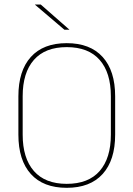

<svg xmlns="http://www.w3.org/2000/svg" viewBox="-20 -844 606 872"><path d="M283 9Q176.5 9 120 -53.8Q63.5 -116.5 63.5 -232.5V-406.5Q63.5 -522.5 120 -585.2Q176.5 -648 283 -648Q389.5 -648 446.2 -585.2Q503 -522.5 503 -406.5V-232.5Q503 -116.5 446.2 -53.8Q389.5 9 283 9ZM283 -9Q381.5 -9 432.5 -67.2Q483.5 -125.5 483.5 -232.5V-407Q483.5 -514 432.5 -572Q381.5 -630 283 -630Q185 -630 134 -572Q83 -514 83 -407V-232.5Q83 -125.5 134 -67.2Q185 -9 283 -9ZM165 -823.5 295 -709.5V-709H272.5L139 -822.5V-823.5Z"/></svg>

Font: Anek Telugu Medium Thin
Style: Regular
Weight: 250
Version: Version 1.003